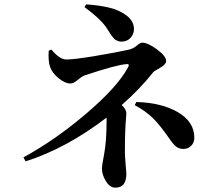

<svg xmlns="http://www.w3.org/2000/svg" viewBox="-20 -823 1040 891"><path d="M372.1 -790 379.9 -802.7Q439.5 -798.8 486.8 -787.6Q534.2 -776.4 567.9 -750.5Q601.6 -724.6 601.6 -688.5Q601.6 -664.1 585.4 -647Q569.3 -629.9 543.9 -629.9Q535.2 -629.9 528.3 -632.3Q521.5 -634.8 517.1 -637.2Q512.7 -639.6 506.3 -647Q500 -654.3 496.6 -659.2Q493.2 -664.1 485.4 -676.8Q477.5 -689.5 472.7 -696.3Q444.3 -737.3 372.1 -790ZM206.1 -587.9 218.8 -592.8Q256.8 -546.9 288.1 -546.9Q324.2 -546.9 423.3 -563.5Q522.5 -580.1 579.1 -592.8Q598.6 -597.7 614.7 -611.3Q630.9 -625 639.6 -625Q666 -625 708.5 -593.8Q751 -562.5 751 -540Q751 -524.4 722.7 -508.3Q694.3 -492.2 691.4 -488.3Q629.9 -410.2 544.9 -335.9Q566.4 -314.5 566.4 -296.9Q566.4 -290 564.5 -270Q562.5 -250 561 -210.4Q559.6 -170.9 559.6 -118.2Q559.6 -97.7 563 -61Q566.4 -24.4 566.4 -16.6Q566.4 47.9 515.6 47.9Q490.2 47.9 471.7 18.1Q453.1 -11.7 453.1 -41Q453.1 -56.6 462.9 -105.5Q474.6 -168.9 474.6 -258.8V-277.3Q287.1 -133.8 98.6 -74.2L88.9 -92.8Q237.3 -173.8 380.9 -296.4Q524.4 -418.9 573.2 -508.8Q577.1 -515.6 577.6 -519Q578.1 -522.5 575.7 -524.4Q573.2 -526.4 567.4 -525.4Q524.4 -523.4 374 -473.6Q360.4 -468.8 340.8 -452.1Q321.3 -435.5 306.6 -435.5Q282.2 -435.5 252 -460Q221.7 -484.4 211.9 -513.7Q203.1 -540 206.1 -587.9ZM605.5 -335 612.3 -349.6Q729.5 -346.7 805.7 -302.2Q881.8 -257.8 881.8 -183.6Q881.8 -161.1 867.2 -146.5Q852.5 -131.8 831.1 -131.8Q812.5 -131.8 798.8 -141.6Q785.2 -151.4 764.6 -181.6Q722.7 -242.2 689.5 -274.9Q656.2 -307.6 605.5 -335Z"/></svg>

Font: GenRyuMin TW TTF Bold
Style: Regular
Weight: 700
Version: Version 1.300